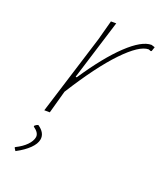

<svg xmlns="http://www.w3.org/2000/svg" viewBox="-172 -520 670 794"><g transform="rotate(30 163.0 -123.0)"><path d="M326 -450 323 -430 320 -428 309 -430Q269 -423 213 -339.5Q157 -256 95 -104L85 0L61 4L108 -362L116 -452L139 -456L104 -181H109Q163 -304 215.5 -374.5Q268 -445 310 -452ZM108 117Q108 137 91 161Q74 185 42 210L32 199L33 196Q59 177 73 156.5Q87 136 87 118Q87 98 57 84V80Q62 73 70 69Q108 86 108 117Z"/></g></svg>

Font: Luna Sans Thin
Style: Italic
Weight: 250
Italic angle: -7°
Designer: Juan Pablo del Peral
Foundry: Huerta Tipografica
Version: Version 2.001; ttfautohint (v1.5)